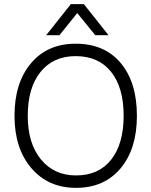

<svg xmlns="http://www.w3.org/2000/svg" viewBox="-20 -899 731 927"><path d="M641 -340Q641 -180 562 -86Q483 8 347 8Q213 8 131.5 -87Q50 -182 50 -340Q50 -499 129.5 -593.5Q209 -688 345 -688Q485 -688 563 -594.5Q641 -501 641 -340ZM114 -340Q114 -207 177.5 -129.5Q241 -52 347 -52Q457 -52 517 -128.5Q577 -205 577 -340Q577 -476 516.5 -552Q456 -628 345 -628Q237 -628 175.5 -551.5Q114 -475 114 -340ZM267 -729H203L322 -879H385L504 -729H440L353 -836Z"/></svg>

Font: Hind Siliguri Light
Style: Regular
Weight: 300
Designer: Jyotish Sonowal
Foundry: Indian Type Foundry
Version: Version 1.001;PS 1.0;hotconv 1.0.86;makeotf.lib2.5.63406; tt